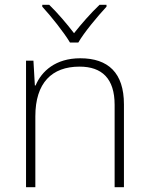

<svg xmlns="http://www.w3.org/2000/svg" viewBox="-20 -784 622 804"><path d="M273 -606H308C332 -648 389 -716 426 -756V-764H397C360 -729 320 -683 290 -645C261 -683 222 -729 186 -764H157V-756C194 -716 248 -648 273 -606ZM316 -540C213 -540 154 -486 129 -426H126L120 -530H89V0H128V-297C128 -437 197 -505 313 -505C407 -505 460 -455 460 -345V0H499V-347C499 -479 433 -540 316 -540Z"/></svg>

Font: Noto Sans Lao ExtraLight
Style: Regular
Weight: 200
Designer: Monotype Design Team
Foundry: Monotype Imaging Inc.
Version: Version 2.003